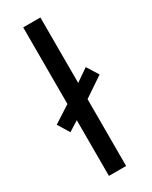

<svg xmlns="http://www.w3.org/2000/svg" viewBox="-208 -805 674 851"><g transform="rotate(-30 129.0 -380.0)"><path d="M78 0V-285L27 -253L-9 -312L78 -368V-760H166V-425L230 -469L267 -410L166 -342V0Z"/></g></svg>

Font: Noto Sans Myanmar
Style: Regular
Weight: 400
Designer: Monotype Design Team
Foundry: Monotype Imaging Inc.
Version: Version 2.107